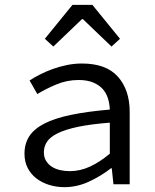

<svg xmlns="http://www.w3.org/2000/svg" viewBox="-20 -760 640 792"><path d="M246 12Q212 12 182 2.5Q152 -7 129.5 -24.5Q107 -42 94 -67.5Q81 -93 81 -126Q81 -167 100.5 -197.5Q120 -228 162.5 -250Q205 -272 272 -286Q339 -300 433 -308Q432 -333 425 -355Q418 -377 403 -393.5Q388 -410 363.5 -420Q339 -430 304 -430Q256 -430 212 -411.5Q168 -393 134 -372L102 -428Q120 -440 144.5 -452.5Q169 -465 196.5 -475Q224 -485 255 -491.5Q286 -498 318 -498Q418 -498 466.5 -443.5Q515 -389 515 -298V0H448L441 -66H438Q397 -34 347.5 -11Q298 12 246 12ZM268 -54Q310 -54 350.5 -72.5Q391 -91 433 -126V-254Q355 -248 302.5 -237Q250 -226 218.5 -210.5Q187 -195 174 -175.5Q161 -156 161 -132Q161 -111 170 -96.5Q179 -82 193.5 -72.5Q208 -63 227.5 -58.5Q247 -54 268 -54ZM200 -568 165 -600 279 -740H361L475 -600L440 -568L322 -681H318Z"/></svg>

Font: Source Code Pro
Style: Regular
Weight: 400
Monospace: yes
Designer: Paul D. Hunt, Teo Tuominen
Foundry: Adobe Systems Incorporated
Version: Version 2.030;PS 1.000;hotconv 16.6.51;makeotf.lib2.5.65220